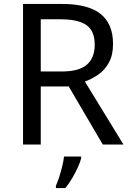

<svg xmlns="http://www.w3.org/2000/svg" viewBox="-20 -734 662 975"><path d="M294 -714Q427 -714 490.5 -663.5Q554 -613 554 -511Q554 -454 533 -416Q512 -378 479.5 -355.5Q447 -333 411 -320L607 0H502L329 -295H187V0H97V-714ZM289 -636H187V-371H294Q381 -371 421 -405.5Q461 -440 461 -507Q461 -577 419 -606.5Q377 -636 289 -636ZM392 70Q388 88 375.5 115.5Q363 143 346.5 171Q330 199 312 221H264V209Q272 192 280.5 165.5Q289 139 296 110.5Q303 82 305 61H392Z"/></svg>

Font: Noto Sans Tifinagh Azawagh
Style: Regular
Weight: 400
Designer: JamraPatel
Foundry: JamraPatel LLC
Version: Version 2.006; ttfautohint (v1.8.4.7-5d5b)